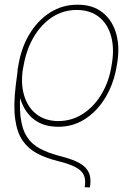

<svg xmlns="http://www.w3.org/2000/svg" viewBox="-20 -574 571 825"><path d="M366.2 231.4 343.8 230.5Q349.1 201.2 341.3 180.9Q333.5 160.6 307.1 145.8Q280.8 130.9 229.5 118.2Q179.2 106 140.6 85.9Q102.1 65.9 77.6 30.8Q53.2 -4.4 45.2 -62.5Q37.1 -120.6 47.9 -209L57.6 -284.2L77.1 -270.5L70.3 -209Q62 -127.4 68.1 -74Q74.2 -20.5 95 12.5Q115.7 45.4 151.6 64.5Q187.5 83.5 238.3 96.7Q278.3 106.9 305.2 118.7Q332 130.4 346.9 146Q361.8 161.6 366.5 182.6Q371.1 203.6 366.2 231.4ZM226.6 -29.3Q174.3 -30.3 138.7 -52.2Q103 -74.2 82.5 -113Q62 -151.9 54.7 -204.1Q54.2 -216.3 54.4 -229Q54.7 -241.7 55.2 -253.9Q55.7 -266.1 55.7 -276.4L57.6 -285.2Q69.8 -366.2 106 -426.5Q142.1 -486.8 195.6 -520.5Q249 -554.2 313.5 -553.7Q377.9 -554.2 420.9 -520.3Q463.9 -486.3 480.2 -425.8Q496.6 -365.2 480.5 -285.2L478.5 -274.4Q464.4 -204.6 429.2 -148.7Q394 -92.8 342.3 -60.5Q290.5 -28.3 226.6 -29.3ZM230.5 -53.7Q288.1 -54.2 334.5 -83.7Q380.9 -113.3 412.4 -163.3Q443.8 -213.4 456.1 -274.4L458 -285.2Q472.7 -358.9 458.5 -414.3Q444.3 -469.7 406 -500.5Q367.7 -531.2 309.6 -531.2Q252 -531.2 204.6 -500.5Q157.2 -469.7 124.8 -414.6Q92.3 -359.4 80.1 -285.2L79.1 -281.2Q68.4 -216.8 83.3 -165.3Q98.1 -113.8 135.7 -84Q173.3 -54.2 230.5 -53.7Z"/></svg>

Font: Inter 28pt Thin
Style: Italic
Weight: 250
Italic angle: -9.3988°
Designer: Rasmus Andersson
Foundry: rsms
Version: Version 4.001;git-66647c0bb